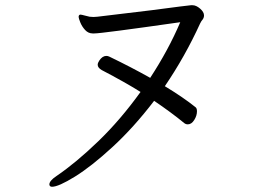

<svg xmlns="http://www.w3.org/2000/svg" viewBox="-20 -692 1040 735"><path d="M761 -633Q761 -623 754 -615Q751 -612 746 -602Q688 -475 611 -362Q682 -319 728 -282Q734 -278 734 -266Q734 -249 723.5 -232.5Q713 -216 699 -216Q691 -216 685 -221Q635 -262 570 -306Q492 -204 411 -129.5Q330 -55 267 -16Q204 23 179 23Q176 23 172 21Q169 18 169 14Q169 0 196 -18Q271 -69 356 -151Q441 -233 518 -340Q459 -377 369 -424Q354 -433 354 -444Q354 -451 360 -460Q372 -478 387 -478Q393 -478 399 -475Q482 -435 555 -394Q625 -501 670 -607Q369 -564 341 -564H335Q318 -564 306 -577Q294 -590 287.5 -606Q281 -622 281 -627Q281 -635 287 -636H288Q292 -636 304.5 -632.5Q317 -629 323 -628L338 -627L353 -628L561 -653Q705 -672 711 -672H717Q731 -672 746 -659Q761 -646 761 -633Z"/></svg>

Font: Iansui 0.93
Style: Regular
Weight: 400
Designer: But Ko / Fontworks Inc.
Foundry: zi-hi.com / Fontworks Inc.
Version: Version 0.931